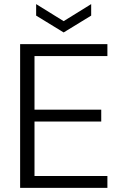

<svg xmlns="http://www.w3.org/2000/svg" viewBox="-20 -915 601 935"><path d="M78 0V-700H503V-642H148V-381H473V-323H148V-58H503V0ZM290 -757 156 -839V-895L290 -812L424 -895V-839Z"/></svg>

Font: DM Sans 16pt Light
Style: Regular
Weight: 300
Version: Version 4.004;gftools[0.9.30]